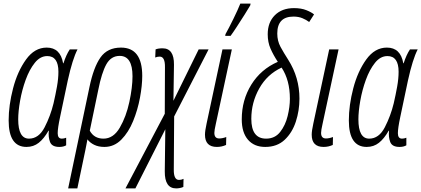

<svg xmlns="http://www.w3.org/2000/svg" viewBox="-20 -805 2337 1065"><path d="M249 -80H251Q247 -45 257.5 -17.5Q268 10 309 10Q332 10 347 1V-41Q335 -36 323 -36Q300 -36 300 -66Q300 -94 313 -155L356 -359Q382 -477 410 -531H367Q347 -501 332 -454H330Q315 -541 239 -541Q172 -541 124.5 -475Q77 -409 52.5 -315Q28 -221 28 -137Q28 10 127 10Q166 10 195 -13Q224 -36 249 -80ZM81 -143Q81 -187 91.5 -246.5Q102 -306 122.5 -362.5Q143 -419 173 -456.5Q203 -494 242 -494Q304 -494 304 -407Q304 -369 296 -324.5Q288 -280 277 -232Q260 -162 227.5 -99Q195 -36 141 -36Q81 -36 81 -143Z M478 -80 525 -306Q544 -402 570 -448.5Q596 -495 644 -495Q715 -495 715 -382Q715 -321 697.5 -239.5Q680 -158 644.5 -97Q609 -36 554 -36Q502 -36 478 -80ZM409 240 453 30Q456 12 459.5 -3Q463 -18 465 -32Q478 -14 502 -2Q526 10 559 10Q613 10 653 -30.5Q693 -71 718.5 -133.5Q744 -196 756.5 -263.5Q769 -331 769 -384Q769 -541 651 -541Q576 -541 537.5 -486.5Q499 -432 476 -321L358 240Z M731 240 897 -88 894 145Q893 240 957 240Q978 240 997 232L998 187Q986 193 973 193Q943 193 944 135L946 -159L1137 -531H1082L942 -246L945 -446Q946 -537 882 -537Q857 -537 843 -531L841 -486Q853 -491 866 -491Q896 -491 895 -432L894 -174L676 240Z M1259 -606Q1271 -622 1293.5 -656.5Q1316 -691 1337.5 -725Q1359 -759 1368 -775L1370 -785H1313Q1300 -752 1274.5 -700Q1249 -648 1231 -616L1229 -606ZM1234 -1 1235 -45Q1214 -37 1196 -37Q1169 -37 1169 -68Q1169 -82 1177 -117L1266 -531H1214L1126 -120Q1117 -79 1117 -58Q1117 10 1183 10Q1210 10 1234 -1Z M1641 -258Q1641 -375 1579 -473Q1554 -512 1536 -545Q1518 -578 1518 -619Q1518 -713 1608 -713Q1636 -713 1657.5 -704Q1679 -695 1695 -683L1722 -725Q1708 -737 1679.5 -748.5Q1651 -760 1611 -760Q1544 -760 1504.5 -720.5Q1465 -681 1465 -615Q1465 -571 1480.5 -535.5Q1496 -500 1521 -462Q1427 -421 1374 -335.5Q1321 -250 1321 -143Q1321 -70 1355.5 -30Q1390 10 1451 10Q1517 10 1559 -29.5Q1601 -69 1621 -130.5Q1641 -192 1641 -258ZM1374 -146Q1374 -236 1418 -314.5Q1462 -393 1542 -430Q1588 -360 1588 -257Q1588 -213 1575.5 -161.5Q1563 -110 1534 -73Q1505 -36 1456 -36Q1374 -36 1374 -146Z M1826 -1 1827 -45Q1806 -37 1788 -37Q1761 -37 1761 -68Q1761 -82 1769 -117L1858 -531H1806L1718 -120Q1709 -79 1709 -58Q1709 10 1775 10Q1802 10 1826 -1Z M2136 -80H2138Q2134 -45 2144.5 -17.5Q2155 10 2196 10Q2219 10 2234 1V-41Q2222 -36 2210 -36Q2187 -36 2187 -66Q2187 -94 2200 -155L2243 -359Q2269 -477 2297 -531H2254Q2234 -501 2219 -454H2217Q2202 -541 2126 -541Q2059 -541 2011.5 -475Q1964 -409 1939.5 -315Q1915 -221 1915 -137Q1915 10 2014 10Q2053 10 2082 -13Q2111 -36 2136 -80ZM1968 -143Q1968 -187 1978.5 -246.5Q1989 -306 2009.5 -362.5Q2030 -419 2060 -456.5Q2090 -494 2129 -494Q2191 -494 2191 -407Q2191 -369 2183 -324.5Q2175 -280 2164 -232Q2147 -162 2114.5 -99Q2082 -36 2028 -36Q1968 -36 1968 -143Z"/></svg>

Font: Noto Sans Display Condensed Light
Style: Italic
Weight: 300
Width: 3
Designer: Monotype Design team
Foundry: Monotype Imaging Inc.
Version: 1.000